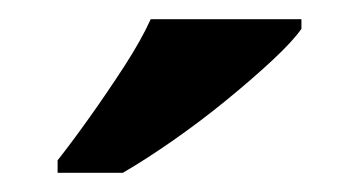

<svg xmlns="http://www.w3.org/2000/svg" viewBox="-20 -786 374 200"><path d="M40 -619Q55 -638 73.5 -664Q92 -690 109.5 -717Q127 -744 137 -766H294V-756Q285 -743 263.5 -723Q242 -703 215 -681Q188 -659 160 -639.5Q132 -620 108 -606H40Z"/></svg>

Font: Noto Serif Kannada
Style: Regular
Weight: 400
Designer: Universal Thirst, Indian Type Foundry and the Monotype Design Team
Foundry: Monotype Imaging Inc.
Version: Version 2.003